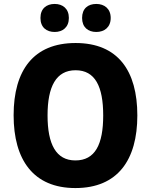

<svg xmlns="http://www.w3.org/2000/svg" viewBox="-20 -943 765 973"><path d="M185 -852C185 -804 216 -781 257 -781C298 -781 329 -805 329 -852C329 -899 298 -923 257 -923C216 -923 185 -900 185 -852ZM396 -852C396 -805 426 -781 468 -781C509 -781 541 -805 541 -852C541 -899 509 -923 468 -923C426 -923 396 -900 396 -852ZM676 -358C676 -584 578 -725 363 -725C150 -725 49 -587 49 -359C49 -133 149 10 362 10C577 10 676 -133 676 -358ZM221 -358C221 -504 264 -587 363 -587C462 -587 503 -505 503 -358C503 -211 462 -130 362 -130C264 -130 221 -212 221 -358Z"/></svg>

Font: Noto Sans Myanmar UI SemiCondensed ExtraBold
Style: Regular
Weight: 800
Width: 4
Designer: Monotype Design Team
Foundry: Monotype Imaging Inc.
Version: Version 2.103